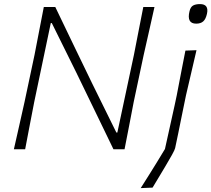

<svg xmlns="http://www.w3.org/2000/svg" viewBox="-20 -748 1059 962"><path d="M49.5 0Q63.5 -62 76 -117Q88.5 -172 103 -237.5L153 -473Q166 -541 177 -597Q188 -653 199.5 -713H257Q305.5 -612 351 -517.5Q396.5 -423 441 -331.5L563 -84H568L651 -473Q664.5 -540.5 675.2 -597Q686 -653.5 698 -713H754Q740.5 -652.5 728 -596.8Q715.5 -541 700 -473L650 -237.5Q637 -169.5 626.5 -115.2Q616 -61 604 0H548.5Q508 -84 462.5 -177.8Q417 -271.5 363 -383L239.5 -632.5H234.5L151.5 -237Q138 -169 127.8 -114.5Q117.5 -60 106 0ZM685 194.5Q708.5 157.5 727.5 127.2Q746.5 97 765.2 66.5Q784 36 806.5 -1.5L855 -220.5L865.5 -270Q877.5 -333.5 887.8 -386.2Q898 -439 909 -494.5L964.5 -496.5Q951.5 -440.5 939 -386.8Q926.5 -333 912 -271Q899 -208.5 889.8 -162.8Q880.5 -117 873 -79.8Q865.5 -42.5 857.5 -6Q856 2 841.8 27.8Q827.5 53.5 808 86.2Q788.5 119 770.8 148.2Q753 177.5 744.5 192ZM963 -629.5Q914.5 -629.5 929.5 -691.5Q934.5 -713 947.2 -720.2Q960 -727.5 982 -727.5Q1027.5 -727.5 1017 -679Q1011 -652 998.2 -640.8Q985.5 -629.5 963 -629.5Z"/></svg>

Font: Commissioner Loud ExtraLight
Style: Italic
Weight: 200
Italic angle: -12°
Designer: Kostas Bartsokas
Foundry: Kostas Bartsokas
Version: Version 1.000; ttfautohint (v1.8.3)